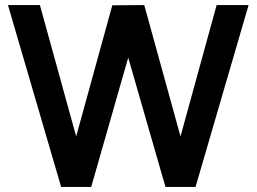

<svg xmlns="http://www.w3.org/2000/svg" viewBox="-20 -740 1016 760"><path d="M222 0 11.5 -720H138L281.5 -200L424.5 -719L551 -720L694.5 -200L837.5 -720H964L754 0H635L487.5 -512L341 0Z"/></svg>

Font: Manrope ExtraLight
Style: Bold
Weight: 700
Version: Version 4.504